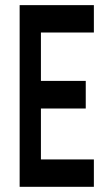

<svg xmlns="http://www.w3.org/2000/svg" viewBox="-20 -720 402 740"><path d="M341.8 -105.5V0H55.7V-700.2H341.8V-594.7H137.7V-408.2H310.5V-301.8H137.7V-105.5Z"/></svg>

Font: Vancouver Drive
Style: Bold
Weight: 700
Designer: Valery Zaveryaev
Foundry: Cyreal (www.cyreal.org)
Version: Version 1.01